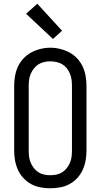

<svg xmlns="http://www.w3.org/2000/svg" viewBox="-20 -1002 540 1030"><path d="M250 8Q223 8 196.5 3Q170 -2 147 -14.5Q124 -27 105.5 -47Q87 -67 76 -91.5Q65 -116 60.5 -142Q56 -168 56 -195V-540Q56 -567 60.5 -593.5Q65 -620 76 -644Q87 -668 105.5 -688Q124 -708 147.5 -720.5Q171 -733 197 -739.5Q223 -746 250 -746Q277 -746 303 -739.5Q329 -733 352.5 -720.5Q376 -708 394.5 -688Q413 -668 424 -644Q435 -620 439.5 -593.5Q444 -567 444 -540V-195Q444 -168 439.5 -142Q435 -116 424 -91.5Q413 -67 394.5 -47Q376 -27 353 -14.5Q330 -2 303.5 3Q277 8 250 8ZM250 -62Q267 -62 283.5 -65.5Q300 -69 314 -78Q328 -87 338.5 -100.5Q349 -114 355.5 -129.5Q362 -145 364 -161.5Q366 -178 366 -195V-540Q366 -557 364 -573.5Q362 -590 355.5 -606Q349 -622 338.5 -635.5Q328 -649 313.5 -657.5Q299 -666 282 -669.5Q265 -673 248 -673Q232 -673 215.5 -669Q199 -665 185 -656Q171 -647 161 -633.5Q151 -620 144.5 -605Q138 -590 136 -573.5Q134 -557 134 -540V-195Q134 -178 136 -161.5Q138 -145 144.5 -129.5Q151 -114 161.5 -100.5Q172 -87 186 -78Q200 -69 216.5 -65.5Q233 -62 250 -62ZM264 -793 120 -928 180 -982 313 -837Z"/></svg>

Font: Iosevka Julsh Curly
Style: Regular
Weight: 400
Designer: Belleve Invis
Foundry: Belleve Invis
Version: Version 15.0.2; ttfautohint (v1.8.4)